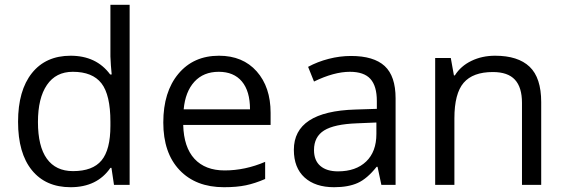

<svg xmlns="http://www.w3.org/2000/svg" viewBox="-20 -780 2384 810"><path d="M450.2 -71.8H445.8Q389.6 9.8 277.8 9.8Q172.9 9.8 114.5 -62Q56.2 -133.8 56.2 -266.1Q56.2 -398.4 114.7 -471.7Q173.3 -544.9 277.8 -544.9Q386.7 -544.9 444.8 -465.8H451.2L447.8 -504.4L445.8 -542V-759.8H526.9V0H460.9ZM288.1 -58.1Q371.1 -58.1 408.4 -103.3Q445.8 -148.4 445.8 -249V-266.1Q445.8 -379.9 408 -428.5Q370.1 -477.1 287.1 -477.1Q215.8 -477.1 178 -421.6Q140.1 -366.2 140.1 -265.1Q140.1 -162.6 177.7 -110.4Q215.3 -58.1 288.1 -58.1Z M924.8 9.8Q806.2 9.8 737.5 -62.5Q668.9 -134.8 668.9 -263.2Q668.9 -392.6 732.7 -468.8Q796.4 -544.9 903.8 -544.9Q1004.4 -544.9 1063 -478.8Q1121.6 -412.6 1121.6 -304.2V-252.9H752.9Q755.4 -158.7 800.5 -109.9Q845.7 -61 927.7 -61Q1014.2 -61 1098.6 -97.2V-24.9Q1055.7 -6.3 1017.3 1.7Q979 9.8 924.8 9.8ZM902.8 -477.1Q838.4 -477.1 800 -435.1Q761.7 -393.1 754.9 -318.8H1034.7Q1034.7 -395.5 1000.5 -436.3Q966.3 -477.1 902.8 -477.1Z M1588.9 0 1572.8 -76.2H1568.8Q1528.8 -25.9 1489 -8.1Q1449.2 9.8 1389.6 9.8Q1310.1 9.8 1264.9 -31.2Q1219.7 -72.3 1219.7 -147.9Q1219.7 -310.1 1479 -317.9L1569.8 -320.8V-354Q1569.8 -417 1542.7 -447Q1515.6 -477.1 1456.1 -477.1Q1389.2 -477.1 1304.7 -436L1279.8 -498Q1319.3 -519.5 1366.5 -531.7Q1413.6 -543.9 1460.9 -543.9Q1556.6 -543.9 1602.8 -501.5Q1648.9 -459 1648.9 -365.2V0ZM1405.8 -57.1Q1481.4 -57.1 1524.7 -98.6Q1567.9 -140.1 1567.9 -214.8V-263.2L1486.8 -259.8Q1390.1 -256.3 1347.4 -229.7Q1304.7 -203.1 1304.7 -147Q1304.7 -103 1331.3 -80.1Q1357.9 -57.1 1405.8 -57.1Z M2182.1 0V-346.2Q2182.1 -411.6 2152.3 -443.8Q2122.6 -476.1 2059.1 -476.1Q1975.1 -476.1 1936 -430.7Q1897 -385.3 1897 -280.8V0H1815.9V-535.2H1881.8L1895 -461.9H1898.9Q1923.8 -501.5 1968.8 -523.2Q2013.7 -544.9 2068.8 -544.9Q2165.5 -544.9 2214.4 -498.3Q2263.2 -451.7 2263.2 -349.1V0Z"/></svg>

Font: f01899195
Style: Regular
Weight: 400
Foundry: Ascender Corporation
Version: Version 1.10